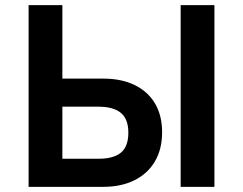

<svg xmlns="http://www.w3.org/2000/svg" viewBox="-20 -725 943 745"><path d="M91 0V-705H222V-420H381Q451 -420 502.5 -395Q554 -370 581.5 -323.5Q609 -277 609 -212Q609 -146 581 -98.5Q553 -51 501.5 -25.5Q450 0 381 0ZM222 -109H362Q421 -109 449.5 -133Q478 -157 478 -210Q478 -263 449 -287Q420 -311 362 -311H222ZM681 0V-705H812V0Z"/></svg>

Font: Nunito Sans 7pt SemiCondensed
Style: Bold
Weight: 700
Width: 4
Designer: Vernon Adams
Foundry: Vernon Adams
Version: Version 3.101;gftools[0.9.27]